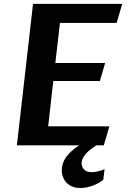

<svg xmlns="http://www.w3.org/2000/svg" viewBox="-20 -735 653 971"><path d="M467.3 0Q451.7 9.8 438 20.5Q424.3 31.2 414.3 42.7Q404.3 54.2 398.4 66.2Q392.6 78.1 392.6 90.3Q392.6 107.9 405 121.8Q417.5 135.7 443.4 135.7Q450.7 135.7 459.7 134.5Q468.8 133.3 477.5 131.1Q486.3 128.9 494.6 126Q502.9 123 508.8 120.1L502.4 174.3Q492.7 182.6 479.5 189.9Q466.3 197.3 450.9 203.1Q435.5 209 418.9 212.4Q402.3 215.8 386.2 215.8Q364.3 215.8 346.7 208.7Q329.1 201.7 317.1 189.5Q305.2 177.2 298.8 160.9Q292.5 144.5 292.5 125.5Q292.5 91.3 313.5 60.8Q334.5 30.3 379.9 0H65.4L147 -715.3H598.1L569.8 -619.1H283.2L259.8 -416.5H511.7L484.9 -325.2H249.5L223.6 -96.2H533.2L504.9 0Z"/></svg>

Font: Proza Libre
Style: SemiBold Italic
Weight: 600
Designer: Jasper de Waard
Foundry: Jasper de Waard
Version: Version 1.000; ttfautohint (v1.4.1.8-43bc)